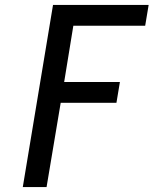

<svg xmlns="http://www.w3.org/2000/svg" viewBox="-20 -755 640 775"><path d="M72 0 194 -735H580L566 -651H276L239 -424H464L450 -340H225L168 0Z"/></svg>

Font: Iosevka Curly Medium Extended
Style: Italic
Weight: 500
Width: 7
Italic angle: -9°
Monospace: yes
Designer: Belleve Invis
Foundry: Belleve Invis
Version: Version 11.1.0; ttfautohint (v1.8.3)